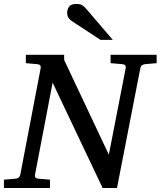

<svg xmlns="http://www.w3.org/2000/svg" viewBox="-34 -947 809 967"><path d="M-14.2 0V-42L43 -46.9Q63.5 -48.3 67.9 -65.9L170.9 -604Q174.3 -622.6 151.9 -624L96.2 -628.9V-670.9H289.1V-645L514.2 -168L599.1 -604Q602.5 -622.6 580.1 -624L522.9 -628.9V-670.9H754.9V-628.9L698.2 -624Q676.8 -622.6 672.9 -604L555.2 0H482.9L231 -530.8L142.1 -65.9Q140.6 -58.6 144.5 -53.2Q148.4 -47.9 162.1 -46.9L217.8 -42V0ZM534.2 -746.1H472.2L327.1 -841.3Q316.9 -848.1 310.5 -858.2Q304.2 -868.2 304.2 -883.3Q304.2 -898.4 313.7 -912.8Q323.2 -927.2 349.1 -927.2Q370.6 -927.2 380.9 -920.2Q391.1 -913.1 400.4 -902.3Z"/></svg>

Font: Charis
Style: Italic
Weight: 400
Italic angle: -11°
Designer: Walt Agee, Miriam Martin, Annie Olsen, Victor Gaultney, Lorna Priest, Alan Ward, Bob Hallissy, Martin Hosken, Sharon Cor
Foundry: SIL Global
Version: Version 7.000